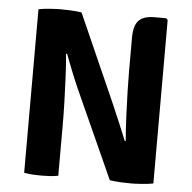

<svg xmlns="http://www.w3.org/2000/svg" viewBox="-51 -741 795 796"><g transform="rotate(5 347.0 -342.5)"><path d="M78 -680.5Q96 -684.5 124.8 -686.5Q153.5 -688.5 168.5 -688.5Q183.5 -688.5 208 -687.5Q232.5 -686.5 257 -683L218.5 -509L208 -506Q212 -464.5 214.5 -412.2Q217 -360 218.5 -307.8Q220 -255.5 220 -214.5V0Q201.5 3.5 183.2 4.5Q165 5.5 150.5 5.5Q137 5.5 116.5 4.5Q96 3.5 78 0ZM269 -366.5Q252 -405 237.5 -441.8Q223 -478.5 212 -507.5L141.5 -589.5L257 -683L419 -317.5Q438 -274 454.5 -234.2Q471 -194.5 482.5 -166.5L559.5 -83L434.5 0ZM615.5 -682.5V-2.5Q597 1.5 568 3.5Q539 5.5 523.5 5.5Q508 5.5 483.8 4.5Q459.5 3.5 434.5 0L475 -165L486 -168.5Q482 -214 479.5 -268Q477 -322 475.8 -372.2Q474.5 -422.5 474.5 -457V-597Q474.5 -648 495 -668.8Q515.5 -689.5 559.5 -689.5H608.5Z"/></g></svg>

Font: Signika Negative Light
Style: Bold
Weight: 700
Version: Version 2.001